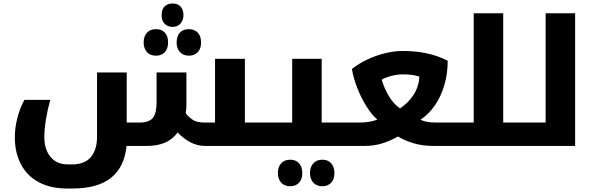

<svg xmlns="http://www.w3.org/2000/svg" viewBox="-20 -836 3415 1100"><path d="M969 -682Q942 -682 924 -699Q906 -716 906 -749Q906 -784 924 -800Q942 -816 969 -816Q998 -816 1014.5 -798.5Q1031 -781 1031 -749Q1031 -721 1014.5 -701.5Q998 -682 969 -682ZM874 -517Q840 -517 821.5 -538Q803 -559 803 -593Q803 -627 821.5 -648Q840 -669 874 -669Q906 -669 924.5 -649Q943 -629 943 -593Q943 -557 924 -537Q905 -517 874 -517ZM1063 -517Q1030 -517 1011 -537.5Q992 -558 992 -593Q992 -628 1010 -648.5Q1028 -669 1063 -669Q1094 -669 1113 -649Q1132 -629 1132 -593Q1132 -557 1113 -537Q1094 -517 1063 -517Z M1154 0Q1112 0 1072.5 -20Q1033 -40 998 -77Q968 -37 924.5 -18.5Q881 0 824 0H705Q681 244 396 244H363Q316 244 276.5 235Q237 226 204 209Q136 173 100.5 106Q65 39 65 -48Q65 -104 79.5 -160.5Q94 -217 120 -264H268Q252 -207 243 -151Q234 -95 234 -49Q234 20 269.5 63Q305 106 370 106H392Q465 106 500.5 64Q536 22 536 -53V-421H706V-134H783Q834 -134 855.5 -160.5Q877 -187 877 -250V-421H1048V-236Q1048 -223 1047 -211Q1046 -199 1044 -187Q1069 -157 1091.5 -145.5Q1114 -134 1150 -134H1212V-499H1383V-134H1511Q1516 -134 1516 -130V-5Q1516 0 1511 0Z M1643 231Q1609 231 1590.5 210Q1572 189 1572 155Q1572 121 1590.5 100Q1609 79 1643 79Q1675 79 1693.5 99.5Q1712 120 1712 155Q1712 191 1693 211Q1674 231 1643 231ZM1827 231Q1794 231 1775 210.5Q1756 190 1756 155Q1756 121 1775 100Q1794 79 1827 79Q1859 79 1877.5 99.5Q1896 120 1896 155Q1896 191 1877 211Q1858 231 1827 231Z M1501 0Q1496 0 1496 -5V-130Q1496 -134 1501 -134H1654V-499H1823V-134H1973Q1978 -134 1978 -130V-5Q1978 0 1973 0Z M2461 0Q2398 0 2345.5 -16.5Q2293 -33 2260 -54Q2214 -28 2168 -14Q2122 0 2071 0H1963Q1958 0 1958 -5V-130Q1958 -134 1963 -134H2043Q2072 -134 2099 -139Q2126 -144 2142 -151Q2127 -163 2112 -181Q2097 -199 2082 -223Q2051 -271 2028 -329Q2005 -387 1996 -441Q2037 -473 2086.5 -496Q2136 -519 2188 -531.5Q2240 -544 2287 -544Q2362 -544 2425 -530.5Q2488 -517 2545 -488Q2545 -415 2526 -349.5Q2507 -284 2472 -233Q2437 -182 2389 -150Q2403 -143 2424 -138.5Q2445 -134 2476 -134H2581Q2586 -134 2586 -130V-5Q2586 0 2581 0ZM2272 -215Q2321 -248 2350 -293.5Q2379 -339 2383 -397Q2346 -410 2288 -410Q2254 -410 2218 -400Q2182 -390 2167 -379Q2182 -328 2209 -283.5Q2236 -239 2272 -215Z M2571 0Q2566 0 2566 -5V-130Q2566 -134 2571 -134H2694V-760H2863V-134H2993Q2998 -134 2998 -130V-5Q2998 0 2993 0Z M2983 0Q2978 0 2978 -5V-130Q2978 -134 2983 -134H3106V-760H3275V0Z"/></svg>

Font: Noto Kufi Arabic ExtraBold
Style: Regular
Weight: 800
Designer: Monotype Design Team, David Williams, Khaled Hosny
Foundry: Google LLC
Version: Version 2.109; ttfautohint (v1.8.4.7-5d5b)